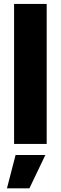

<svg xmlns="http://www.w3.org/2000/svg" viewBox="-20 -748 316 998"><path d="M222.7 -727.5V0H53.2V-727.5ZM16.1 231 61 57.6H215.8L132.8 231Z"/></svg>

Font: Inter 20pt ExtraBold
Style: Regular
Weight: 800
Version: Version 4.001;git-66647c0bb